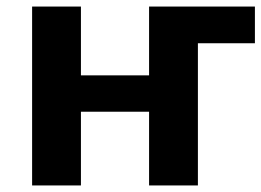

<svg xmlns="http://www.w3.org/2000/svg" viewBox="-20 -566 798 586"><path d="M78 -546H227V-336H435V-546H758V-434H584V0H435V-225H227V0H78Z"/></svg>

Font: OpenSansMMV
Style: Bold
Weight: 700
Foundry: Ascender Corporation
Version: Version 4.001